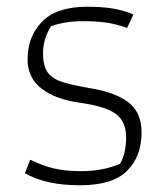

<svg xmlns="http://www.w3.org/2000/svg" viewBox="-20 -542 499 571"><path d="M54 -27 70 -67Q107 -49 140.5 -41Q174 -33 221 -33Q287 -33 337 -55Q355 -85 355 -134Q355 -180 325.5 -202.5Q296 -225 221 -236Q145 -246 103.5 -278.5Q62 -311 62 -365Q62 -434 105.5 -478Q149 -522 239 -522Q282 -522 313.5 -517Q345 -512 377 -499L358 -459Q328 -470 298 -474.5Q268 -479 227 -479Q173 -479 132 -464Q108 -427 108 -383Q108 -347 121 -328Q134 -309 161.5 -299.5Q189 -290 246 -280Q322 -268 361.5 -238Q401 -208 401 -148Q401 -77 358 -34Q315 9 217 9Q116 9 54 -27Z"/></svg>

Font: Athiti Light
Style: Regular
Weight: 300
Designer: CadsonDemak Team
Foundry: CadsonDemak
Version: Version 1.033